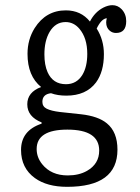

<svg xmlns="http://www.w3.org/2000/svg" viewBox="-20 -600 540 739"><path d="M140.1 -128.9Q85 -150.9 85 -198.7Q85 -245.1 138.2 -265.1Q85.9 -307.6 85.9 -392.6Q85.9 -447.8 113.3 -491.7Q156.7 -560.1 233.4 -560.1Q291.5 -560.1 326.2 -517.1Q344.7 -553.7 377.9 -570.8Q396.5 -580.1 412.6 -580.1Q433.1 -580.1 448.2 -564.5Q465.8 -545.9 465.8 -518.6Q465.8 -473.1 426.3 -473.1Q412.6 -473.1 402.3 -481.9Q388.7 -493.2 388.7 -513.7Q388.7 -520.5 391.1 -529.8Q370.6 -528.3 352.1 -490.2Q379.9 -446.3 379.9 -391.6Q379.9 -324.2 349.6 -282.7Q311.5 -231.9 235.4 -231.9Q201.7 -231.9 176.3 -241.2Q143.1 -237.3 143.1 -208Q143.1 -189.9 159.7 -181.6Q177.2 -172.9 210.9 -168.9L292 -160.2Q357.9 -152.8 391.1 -125.5Q432.1 -92.3 432.1 -23.9Q432.1 119.1 238.3 119.1Q161.1 119.1 114.3 85.4Q61 46.9 61 -22.9Q61 -97.7 140.1 -124ZM232.4 -515.1Q193.4 -515.1 170.9 -477.1Q150.9 -442.9 150.9 -390.6Q150.9 -350.1 163.1 -322.3Q183.6 -275.9 233.9 -275.9Q274.9 -275.9 296.9 -311.5Q315.9 -342.8 315.9 -392.6Q315.9 -453.6 285.6 -489.3Q263.7 -515.1 232.4 -515.1ZM239.3 -101.1Q121.1 -101.1 121.1 -26.4Q121.1 5.4 142.1 31.7Q176.8 75.2 240.7 75.2Q284.2 75.2 314.9 57.6Q361.8 30.8 361.8 -20.5Q361.8 -101.1 239.3 -101.1Z"/></svg>

Font: BIZ UDMincho
Style: Regular
Weight: 400
Monospace: yes
Designer: TypeBank Co., Ltd.
Foundry: Morisawa Inc.
Version: Version 1.06